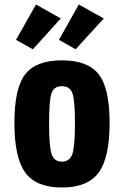

<svg xmlns="http://www.w3.org/2000/svg" viewBox="-20 -823 551 853"><path d="M44 -277Q44 -123 92 -56.5Q140 10 255 10Q370 10 418.5 -56.5Q467 -123 467 -277Q467 -431 418.5 -493Q370 -555 255 -555Q140 -555 92 -493Q44 -431 44 -277ZM198 -276Q198 -379 209 -409.5Q220 -440 255 -440Q290 -440 301.5 -409.5Q313 -379 313 -276Q313 -173 301.5 -139Q290 -105 255 -105Q220 -105 209 -139Q198 -173 198 -276ZM126 -604 250 -741 140 -803 51 -646ZM316 -604 441 -741 330 -803 242 -646Z"/></svg>

Font: Secuela Black
Style: Regular
Weight: 900
Designer: Fernando Haro
Foundry: deFharo
Version: Version 1.704